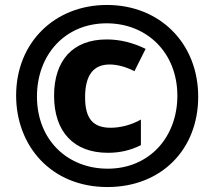

<svg xmlns="http://www.w3.org/2000/svg" viewBox="-20 -744 864 774"><path d="M413 10C631 10 779 -142 779 -354C779 -570 624 -724 411 -724C201 -724 45 -573 45 -359C45 -156 186 10 413 10ZM414 -64C253 -64 129 -179 129 -355C129 -522 241 -650 410 -650C572 -650 695 -532 695 -358C695 -192 583 -64 414 -64ZM415 -128C463 -128 507 -138 548 -159V-262C509 -240 465 -229 426 -229C354 -229 323 -267 323 -352C323 -444 359 -484 422 -484C452 -484 487 -475 522 -457L567 -547C516 -572 464 -585 410 -585C274 -585 198 -501 198 -358C198 -212 278 -128 415 -128Z"/></svg>

Font: Noto Sans Bengali ExtraCondensed Black
Style: Regular
Weight: 900
Width: 2
Designer: Joana Ranito - Universal Thirst; Jelle Bosma - Monotype Design Team
Foundry: Universal Thirst ehf.
Version: Version 3.000